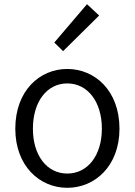

<svg xmlns="http://www.w3.org/2000/svg" viewBox="-20 -883 642 916"><path d="M301 13C433 13 550 -91 550 -269C550 -450 433 -554 301 -554C169 -554 53 -450 53 -269C53 -91 169 13 301 13ZM301 -55C204 -55 137 -141 137 -269C137 -398 204 -485 301 -485C398 -485 466 -398 466 -269C466 -141 398 -55 301 -55ZM281 -639 453 -809 395 -863 239 -680Z"/></svg>

Font: Genne Gothic Normal
Style: Regular
Weight: 350
Designer: Ryoko NISHIZUKA (kana & ideographs); Paul D. Hunt (Latin, Greek & Cyrillic); Wenlong ZHANG (bopomofo); Sandoll Communica
Foundry: Adobe Systems Incorporated
Version: Version 1.004;PS 1.004;hotconv 16.6.51;makeotf.lib2.5.65220